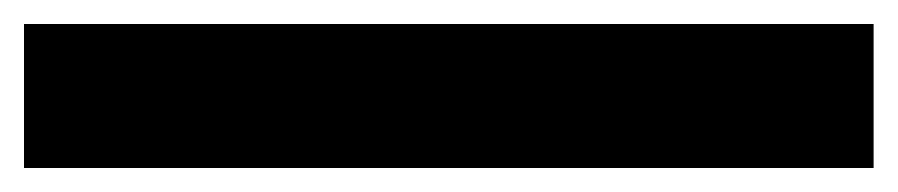

<svg xmlns="http://www.w3.org/2000/svg" viewBox="-30 50 748 160"><path d="M698 190H-10V70H698Z"/></svg>

Font: TypoPRO Sinkin Sans
Style: 600 SemiBold
Weight: 600
Designer: Keith Bates
Foundry: K-Type
Version: Sinkin Sans (version 1.0)  by Keith Bates   •   © 2014   www